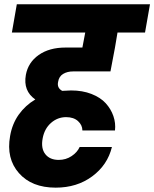

<svg xmlns="http://www.w3.org/2000/svg" viewBox="-20 -760 717 892"><path d="M500 -77.1Q479.5 6.8 408.4 59.3Q337.4 111.8 238.8 111.8Q127.4 111.8 67.9 44.2Q8.3 -23.4 26.9 -127.9Q36.6 -184.6 67.1 -227.5Q97.7 -270.5 144 -297.9Q86.9 -337.4 100.1 -412.1Q110.8 -470.2 159.9 -504.6Q209 -539.1 284.2 -539.1H362.8L376 -608.9H35.2L58.1 -740.2H676.8L653.8 -608.9H525.9L514.2 -539.1L493.2 -428.2H319.8Q292.5 -428.2 273.2 -416.5Q253.9 -404.8 250 -379.9Q243.7 -351.6 269 -337.9Q295.4 -339.8 310.1 -339.8Q363.3 -339.8 405 -323.5Q446.8 -307.1 471.2 -280.3Q495.6 -253.4 506.8 -220.7Q518.1 -188 514.2 -153.8H362.8Q362.8 -178.7 342.5 -197.3Q322.3 -215.8 287.1 -215.8Q247.6 -215.8 217 -189Q186.5 -162.1 178.2 -117.2Q169.4 -70.8 190.4 -43.9Q211.4 -17.1 252.9 -17.1Q286.1 -17.1 312.5 -34.7Q338.9 -52.2 350.1 -77.1Z"/></svg>

Font: Poppins
Style: Bold Italic
Weight: 700
Italic angle: -10°
Designer: Ninad Kale (Devanagari), Jonny Pinhorn (Latin)
Foundry: Indian Type Foundry
Version: Version 3.200;PS 1.000;hotconv 16.6.54;makeotf.lib2.5.65590